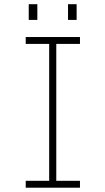

<svg xmlns="http://www.w3.org/2000/svg" viewBox="-20 -872 490 892"><path d="M99.5 0V-32H208.5V-668H99.5V-700H351.5V-668H241.5V-32H351.5V0ZM113.5 -852.5H153.5V-779.5H113.5ZM296 -852.5H336V-779.5H296Z"/></svg>

Font: Trispace Condensed Thin
Style: Regular
Weight: 100
Width: 3
Designer: Tyler Finck
Foundry: Etcetera Type Company
Version: Version 1.210; ttfautohint (v1.8.3)